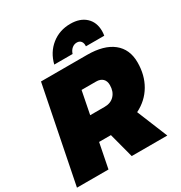

<svg xmlns="http://www.w3.org/2000/svg" viewBox="-215 -1075 1153 1224"><g transform="rotate(-30 362.0 -463.0)"><path d="M568 -225 660 0H398L350 -182H263L227 0H-5L135 -701H474Q597 -701 663 -648.5Q729 -596 729 -499Q729 -406 687.5 -335Q646 -264 568 -225ZM299 -358H406Q451 -358 477.5 -386.5Q504 -415 504 -462Q504 -492 487 -508.5Q470 -525 439 -525H332ZM456 -802Q436 -802 420 -788.5Q404 -775 397 -752H262Q282 -832 341 -879Q400 -926 480 -926Q551 -926 592 -888Q633 -850 633 -785Q633 -770 630 -752H495Q497 -775 486.5 -788.5Q476 -802 456 -802Z"/></g></svg>

Font: Gontserrat Black
Style: Italic
Weight: 900
Italic angle: -11.3°
Designer: Julieta Ulanovsky
Foundry: Julieta Ulanovsky
Version: Version 6.001